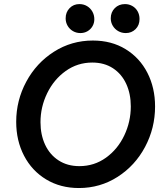

<svg xmlns="http://www.w3.org/2000/svg" viewBox="-20 -928 811 954"><path d="M60.5 -322.8Q60.5 -429.2 110.6 -522.2Q160.6 -615.2 248 -670.9Q335.4 -726.6 441.4 -726.6Q534.2 -726.6 604.2 -683.6Q674.3 -640.6 712.4 -566.2Q750.5 -491.7 750.5 -398.9Q750.5 -291.5 700.9 -198.2Q651.4 -105 564.5 -49.3Q477.5 6.3 372.1 6.3Q280.3 6.3 209.5 -36.4Q138.7 -79.1 99.6 -154.1Q60.5 -229 60.5 -322.8ZM629.9 -399.4Q629.9 -461.9 607.2 -511.2Q584.5 -560.5 541.3 -588.9Q498 -617.2 438.5 -617.2Q365.2 -617.2 306.4 -575.2Q247.6 -533.2 214.4 -464.8Q181.2 -396.5 181.2 -320.8Q181.2 -258.3 204.3 -208.7Q227.5 -159.2 271.2 -130.9Q314.9 -102.5 374.5 -102.5Q448.2 -102.5 506.6 -144.5Q564.9 -186.5 597.4 -254.9Q629.9 -323.2 629.9 -399.4ZM530.3 -836.9Q530.3 -867.2 550.3 -887.5Q570.3 -907.7 601.1 -907.7Q620.6 -907.7 637.2 -898.4Q653.8 -889.2 663.6 -872.1Q673.3 -855 673.3 -833.5Q673.3 -802.7 653.6 -783.2Q633.8 -763.7 605 -763.7Q584.5 -763.7 567.4 -773.4Q550.3 -783.2 540.3 -800Q530.3 -816.9 530.3 -836.9ZM306.2 -836.9Q306.2 -867.2 325.7 -887.5Q345.2 -907.7 374.5 -907.7Q395.5 -907.7 412.4 -897.7Q429.2 -887.7 439 -870.4Q448.7 -853 448.7 -832.5Q448.7 -813.5 439.7 -797.9Q430.7 -782.2 414.8 -772.9Q398.9 -763.7 379.4 -763.7Q359.4 -763.7 342.5 -773.4Q325.7 -783.2 315.9 -800Q306.2 -816.9 306.2 -836.9Z"/></svg>

Font: Reddit Sans Chocolate SemiBold
Style: Italic
Weight: 600
Italic angle: -11.25°
Designer: Stephen Hutchings
Version: Version 1.013